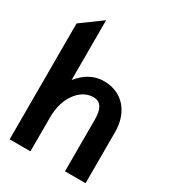

<svg xmlns="http://www.w3.org/2000/svg" viewBox="-163 -744 746 832"><g transform="rotate(30 209.5 -328.0)"><path d="M17 0H121V-171C121 -224 136 -265 157 -293C176 -319 204 -340 241 -340C278 -340 294 -311 294 -260V0H397V-256C397 -352 341 -423 246 -423C191 -423 151 -394 121 -357V-656L17 -580Z"/></g></svg>

Font: Charger Sport
Style: BlkNrw
Weight: 900
Designer: Jasper
Foundry: Cannot Into Space Fonts
Version: Version 1.1